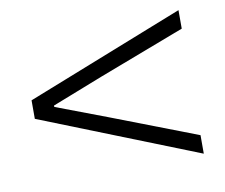

<svg xmlns="http://www.w3.org/2000/svg" viewBox="-55 -643 646 552"><g transform="rotate(-10 267.5 -367.5)"><path d="M498 -158V-212L246 -309L98 -365V-369L246 -427L498 -523V-577L37 -395V-341Z"/></g></svg>

Font: Noto Sans CJK SC Light
Style: Regular
Weight: 300
Designer: Ryoko NISHIZUKA 西塚涼子 (kana, bopomofo & ideographs); Paul D. Hunt (Latin, Greek & Cyrillic); Sandoll Communications 산돌커뮤니
Foundry: Adobe
Version: Version 2.004;hotconv 1.0.118;makeotfexe 2.5.65603